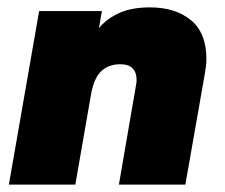

<svg xmlns="http://www.w3.org/2000/svg" viewBox="-20 -500 610 520"><path d="M302 0 348 -267Q350 -277 350 -282Q350 -326 306 -326Q274 -326 254.5 -307.5Q235 -289 227 -247L184 0H4L86 -470H256L248 -424Q270 -450 303.5 -465Q337 -480 386 -480Q455 -480 497 -445.5Q539 -411 539 -340Q539 -329 537.5 -318.5Q536 -308 534 -296L482 0Z"/></svg>

Font: Celebes Black
Style: Italic
Weight: 900
Italic angle: -10°
Designer: Anugrah Pasau
Foundry: Lafontype
Version: Version 1.000; ttfautohint (v1.8.4)